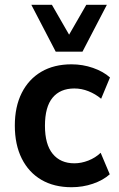

<svg xmlns="http://www.w3.org/2000/svg" viewBox="-20 -773 496 803"><path d="M279 10Q206 10 153 -21Q100 -52 71 -110Q42 -168 42 -248Q42 -327 71 -384.5Q100 -442 153 -473Q206 -504 279 -504Q326 -504 369 -489Q412 -474 440 -449L403 -360Q379 -380 350 -391.5Q321 -403 291 -403Q232 -403 200 -364.5Q168 -326 168 -247Q168 -169 200.5 -129.5Q233 -90 291 -90Q320 -90 349.5 -101.5Q379 -113 401 -134L439 -44Q411 -19 368.5 -4.5Q326 10 279 10ZM213 -557 111 -753H197L269 -628L341 -753H427L325 -557Z"/></svg>

Font: Nunito Sans 10pt SemiCondensed
Style: Bold
Weight: 700
Width: 4
Designer: Vernon Adams
Foundry: Vernon Adams
Version: Version 3.101;gftools[0.9.27]